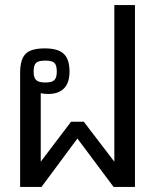

<svg xmlns="http://www.w3.org/2000/svg" viewBox="-20 -734 609 754"><path d="M59 -447Q59 -500 80 -522Q101 -544 156 -544Q208 -544 230.5 -522.5Q253 -501 253 -453Q253 -409 231.5 -387Q210 -365 169 -365Q153 -365 140 -368V-99L259 -256H309L429 -99V-714H510V0H426L284 -190L143 0H59ZM203 -453Q203 -478 193.5 -487Q184 -496 158 -496Q131 -496 121.5 -487Q112 -478 112 -453Q112 -429 122 -419.5Q132 -410 158 -410Q184 -410 193.5 -419.5Q203 -429 203 -453Z"/></svg>

Font: Pridi Light
Style: Regular
Weight: 300
Designer: Katatrad Team
Foundry: CadsonDemak
Version: Version 1.003